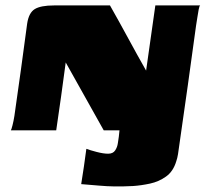

<svg xmlns="http://www.w3.org/2000/svg" viewBox="-20 -480 757 707"><path d="M20 0Q22 -3 26 -18.5Q30 -34 33 -53Q45 -138 57 -223Q69 -308 80 -393Q86 -433 108 -446.5Q130 -460 179 -460Q231 -460 282 -460Q333 -460 385 -460Q419 -400 451.5 -340Q484 -280 518 -220Q526 -280 535 -340Q544 -400 552 -460Q593 -460 634.5 -460Q676 -460 717 -460Q714 -458 711.5 -444.5Q709 -431 706.5 -414.5Q704 -398 702 -386Q687 -276 671.5 -165Q656 -54 640 56Q638 72 635.5 87.5Q633 103 629 114Q618 151 591.5 170Q565 189 532.5 196Q500 203 470 205Q431 207 402 206.5Q373 206 345 203.5Q317 201 279 198Q284 166 289 133Q294 100 298 68Q311 73 336 79.5Q361 86 378 86Q396 86 404 74Q412 62 414 47Q416 35 417.5 23.5Q419 12 420 0Q406 0 391 0Q376 0 362 0L222 -250Q214 -188 205 -125Q196 -62 187 0Q145 0 103.5 0Q62 0 20 0Z"/></svg>

Font: Genos Thin Black
Style: Italic
Weight: 900
Italic angle: -8°
Version: Version 1.010